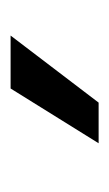

<svg xmlns="http://www.w3.org/2000/svg" viewBox="59 -857 208 366"><g transform="rotate(-90 163.0 -674.0)"><path d="M72.9 -590 177.3 -757.8H278.2L150.4 -590Z"/></g></svg>

Font: Murecho Thin
Style: Regular
Weight: 100
Designer: Neil Summerour
Foundry: Positype
Version: Version 1.010